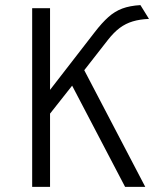

<svg xmlns="http://www.w3.org/2000/svg" viewBox="-20 -732 656 752"><path d="M106 0V-700H176V-380L351 -606Q379.5 -643 404.5 -665.2Q429.5 -687.5 458.8 -698.5Q488 -709.5 530 -712L563.5 -658Q527.5 -656.5 500 -648.2Q472.5 -640 449.2 -622.8Q426 -605.5 402.5 -575.5L310 -457L549 0H470L262.5 -396.5L176 -287V0Z"/></svg>

Font: Overpass Mono Light Light
Style: Regular
Weight: 300
Monospace: yes
Version: Version 4.000